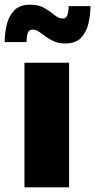

<svg xmlns="http://www.w3.org/2000/svg" viewBox="-39 -797 405 817"><path d="M238 -612Q211 -612 191 -621Q171 -630 155.5 -641.5Q140 -653 127 -662Q114 -671 100 -671Q85 -671 79.5 -657.5Q74 -644 74 -618H-19Q-19 -653 -11 -689.5Q-3 -726 20.5 -751.5Q44 -777 89 -777Q126 -777 150.5 -762.5Q175 -748 193 -733Q211 -718 228 -718Q242 -718 247.5 -732Q253 -746 253 -771H346Q346 -737 338 -700Q330 -663 307 -637.5Q284 -612 238 -612ZM65 0V-530H255V0Z"/></svg>

Font: Be Vietnam Pro Black
Style: Regular
Weight: 900
Designer: Lam Bao, Tony Le, Vietanh Nguyen
Foundry: Yellow Type Foundry
Version: Version 1.002; ttfautohint (v1.8.3)